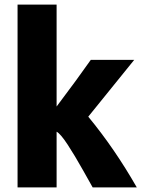

<svg xmlns="http://www.w3.org/2000/svg" viewBox="-20 -800 612 831"><path d="M572 11H381Q377 4 340 -62Q303 -128 272.5 -174.5Q242 -221 225 -230V11H56V-780H225V-339Q317 -461 373 -541H561L362 -295Q476 -157 572 11Z"/></svg>

Font: Repo
Style: ExtraBold
Weight: 800
Designer: Stefan Peev
Foundry: Context Ltd
Version: Version 001.000